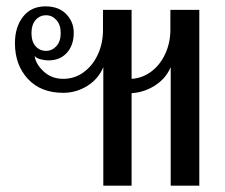

<svg xmlns="http://www.w3.org/2000/svg" viewBox="-20 -584 709 604"><path d="M607 -553V0H517V-373Q502 -337 467.5 -315Q433 -293 394 -291V0H305V-373Q290 -336 255 -314Q220 -292 179 -292Q108 -292 67.5 -336Q27 -380 27 -448Q27 -499 52.5 -531.5Q78 -564 123 -564Q165 -564 188.5 -539.5Q212 -515 212 -481Q212 -442 190.5 -418Q169 -394 132 -394Q121 -394 107.5 -397.5Q94 -401 89 -408Q92 -383 117 -359.5Q142 -336 179 -336Q215 -336 243.5 -357Q272 -378 288 -413Q304 -448 304 -490V-553H394V-336Q428 -338 456 -359Q484 -380 500 -415Q516 -450 516 -490V-553ZM79 -480Q79 -453 92 -438.5Q105 -424 125 -424Q144 -424 157.5 -439Q171 -454 171 -480Q171 -506 157.5 -521Q144 -536 125 -536Q105 -536 92 -521Q79 -506 79 -480Z"/></svg>

Font: Trirong
Style: Regular
Weight: 400
Designer: Katatrad Team
Foundry: CadsonDemak
Version: Version 1.001